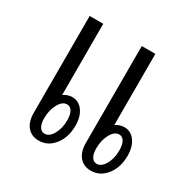

<svg xmlns="http://www.w3.org/2000/svg" viewBox="-133 -685 811 820"><g transform="rotate(30 272.0 -275.0)"><path d="M264 -124Q264 -66 234 -28Q204 10 159 10Q123 10 102.5 -14.5Q82 -39 82 -82V-560H149V-209Q169 -223 192 -223Q224 -223 244 -195.5Q264 -168 264 -124ZM521 -124Q521 -66 491 -28Q461 10 416 10Q380 10 359.5 -14.5Q339 -39 339 -82V-560H406V-209Q426 -223 449 -223Q481 -223 501 -195.5Q521 -168 521 -124ZM222 -126Q222 -154 213 -169.5Q204 -185 188 -185Q165 -185 148.5 -155Q132 -125 132 -85Q132 -58 141 -43Q150 -28 166 -28Q189 -28 205.5 -57Q222 -86 222 -126ZM479 -126Q479 -154 470 -169.5Q461 -185 445 -185Q422 -185 405.5 -155Q389 -125 389 -85Q389 -58 398 -43Q407 -28 423 -28Q446 -28 462.5 -57Q479 -86 479 -126Z"/></g></svg>

Font: KoHo
Style: Regular
Weight: 400
Version: Version 1.000; ttfautohint (v1.6)